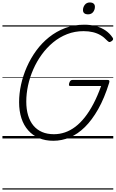

<svg xmlns="http://www.w3.org/2000/svg" viewBox="-20 -1138 951 1578"><path d="M418 19Q352 19 300.5 -3Q249 -25 212 -66.5Q175 -108 156 -166.5Q137 -225 137 -298Q137 -369 153 -442.5Q169 -516 200.5 -587.5Q232 -659 277.5 -721.5Q323 -784 383 -832Q443 -880 515.5 -907.5Q588 -935 673 -935Q725 -935 769 -923Q813 -911 847.5 -887.5Q882 -864 906 -828Q912 -819 908.5 -811.5Q905 -804 893 -797Q883 -791 876.5 -793Q870 -795 859 -806Q836 -831 807.5 -848Q779 -865 744 -873.5Q709 -882 667 -882Q595 -882 532 -857.5Q469 -833 416.5 -789.5Q364 -746 323 -689.5Q282 -633 253.5 -568Q225 -503 210.5 -435.5Q196 -368 196 -303Q196 -240 211 -190Q226 -140 255 -105.5Q284 -71 326 -53Q368 -35 423 -35Q470 -35 514 -50Q558 -65 599 -96Q640 -127 677.5 -174.5Q715 -222 748.5 -286Q782 -350 811 -431H560Q548 -431 547 -438Q546 -445 549 -456Q554 -470 560 -475.5Q566 -481 576 -481H863Q875 -481 878 -475.5Q881 -470 877 -457Q838 -331 787 -241Q736 -151 677.5 -93.5Q619 -36 553.5 -8.5Q488 19 418 19ZM702 -1020Q685 -1020 673.5 -1028.5Q662 -1037 662 -1055Q662 -1079 677 -1098.5Q692 -1118 720 -1118Q737 -1118 748.5 -1109Q760 -1100 760 -1082Q760 -1058 745.5 -1039Q731 -1020 702 -1020ZM0 410H911V420H0ZM0 -20H911V0H0ZM0 -505H911V-500H0ZM0 -930H911V-920H0Z"/></svg>

Font: Playwrite DE LA Guides
Style: Regular
Weight: 400
Designer: Veronika Burian, José Scaglione
Foundry: TypeTogether
Version: Version 1.003